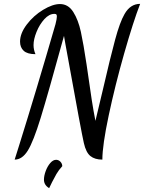

<svg xmlns="http://www.w3.org/2000/svg" viewBox="-20 -741 747 996"><path d="M79 14Q167 -267 268 -616Q275 -644 275 -655Q275 -663 272.5 -666Q270 -669 262 -669Q235 -669 210 -641.5Q185 -614 169.5 -575.5Q154 -537 154 -507Q154 -483 164 -460Q122 -460 103 -477.5Q84 -495 84 -525Q84 -568 119 -614Q154 -660 203.5 -690Q253 -720 291 -720Q334 -720 360 -679Q386 -638 399.5 -576Q413 -514 429 -407Q447 -280 456 -222.5Q465 -165 475 -114L513 -273Q552 -442 577 -534.5Q602 -627 626 -668Q656 -721 707 -721Q671 -628 624 -463Q577 -298 544 -142.5Q511 13 511 87Q472 87 449 68.5Q426 50 415 1Q403 -50 332 -443Q324 -487 319 -514Q314 -541 312 -555Q229 -253 191 -129.5Q153 -6 124 40.5Q95 87 56 87ZM208 191Q208 171 217 146.5Q226 122 240.5 105Q255 88 271 88Q284 88 293.5 98Q303 108 303 121Q284 142 272.5 162Q261 182 250 204Q239 226 235 235Q208 219 208 191Z"/></svg>

Font: Dancing Script
Style: Bold
Weight: 700
Designer: Pablo Impallari
Foundry: Pablo Impallari
Version: Version 2.000